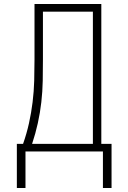

<svg xmlns="http://www.w3.org/2000/svg" viewBox="-20 -755 640 957"><path d="M64 182V-38H95Q113 -89 124.5 -141Q136 -193 142.5 -246Q149 -299 150.5 -352.5Q152 -406 152 -459V-735H485V-38H536V182H493V0H107V182ZM140 -38H443V-697H194V-459Q194 -406 193 -352.5Q192 -299 186 -246Q180 -193 168.5 -141Q157 -89 140 -38Z"/></svg>

Font: Iosevka SS04 XLt Ex
Style: Regular
Weight: 200
Width: 7
Monospace: yes
Designer: Belleve Invis
Foundry: Belleve Invis
Version: Version 19.0.0; ttfautohint (v1.8.4)